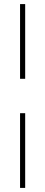

<svg xmlns="http://www.w3.org/2000/svg" viewBox="-20 -750 221 938"><path d="M103 -730V-365H78V-730ZM103 -197V168H78V-197Z"/></svg>

Font: Work Sans ExtraLight
Style: Regular
Weight: 200
Designer: Wei Huang
Foundry: Wei Huang
Version: Version 2.010; ttfautohint (v1.8.3)